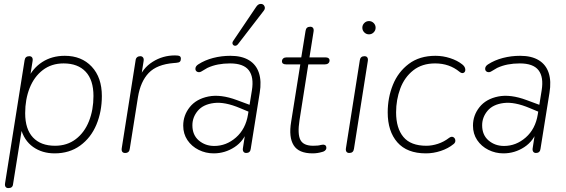

<svg xmlns="http://www.w3.org/2000/svg" viewBox="-20 -778 2899 984"><path d="M6 161 106 -469Q109 -490 130 -490Q140 -490 144.5 -483.5Q149 -477 147 -465L132 -371H121Q147 -428 196.5 -460Q246 -492 312 -492Q398 -492 450 -436.5Q502 -381 502 -286Q502 -206 474 -139Q446 -72 391 -32Q336 8 260 8Q196 8 149.5 -25Q103 -58 86 -122H93L47 165Q46 176 40 181Q34 186 23 186Q13 186 8.5 179.5Q4 173 6 161ZM459 -286Q459 -368 419 -410.5Q379 -453 306 -453Q244 -453 199.5 -419Q155 -385 132 -327Q109 -269 109 -198Q109 -116 149 -73.5Q189 -31 262 -31Q324 -31 368.5 -65Q413 -99 436 -157Q459 -215 459 -286Z M604 -19 675 -469Q676 -479 682.5 -484.5Q689 -490 699 -490Q708 -490 713 -483.5Q718 -477 716 -465L701 -370H690Q710 -428 762 -461Q814 -494 877 -494Q894 -494 900.5 -490.5Q907 -487 907 -477Q907 -467 902 -462Q897 -457 883 -456L871 -455Q784 -448 742 -404Q700 -360 687 -280L645 -15Q644 -5 638 0.5Q632 6 621 6Q611 6 606.5 -0.5Q602 -7 604 -19Z M919 -134Q919 -187 952.5 -229Q986 -271 1048.5 -283.5Q1111 -296 1194 -265L1275 -235L1270 -199L1210 -224Q1132 -257 1076.5 -250Q1021 -243 993.5 -210Q966 -177 966 -136Q966 -86 999 -58Q1032 -30 1078 -30Q1140 -30 1189.5 -73.5Q1239 -117 1251 -191L1271 -315Q1282 -383 1255 -418Q1228 -453 1159 -453Q1126 -453 1097.5 -447.5Q1069 -442 1043 -430Q1030 -422 1016 -414Q1003 -405 992 -409.5Q981 -414 981.5 -426.5Q982 -439 996 -448Q1030 -470 1072.5 -481Q1115 -492 1161 -492Q1219 -492 1256 -469.5Q1293 -447 1307 -404.5Q1321 -362 1311 -302L1265 -15Q1264 -5 1258 0.5Q1252 6 1242 6Q1232 6 1227.5 -1Q1223 -8 1225 -19L1240 -116H1250Q1231 -56 1182 -24Q1133 8 1075 8Q1034 8 998 -10Q962 -28 940.5 -60Q919 -92 919 -134ZM1175 -568 1293 -743Q1303 -758 1316.5 -758Q1330 -758 1335.5 -746Q1341 -734 1331 -722L1200 -552Q1193 -543 1184.5 -543.5Q1176 -544 1172.5 -551.5Q1169 -559 1175 -568Z M1472 -153 1519 -448H1447Q1436 -448 1430.5 -452Q1425 -456 1425 -463Q1425 -473 1431.5 -478.5Q1438 -484 1449 -484H1524L1546 -620Q1549 -641 1570 -641Q1580 -641 1584.5 -634.5Q1589 -628 1587 -616L1566 -484H1647Q1658 -484 1663.5 -480Q1669 -476 1669 -469Q1669 -459 1662.5 -453.5Q1656 -448 1645 -448H1560L1515 -162Q1504 -91 1519.5 -61Q1535 -31 1585 -31Q1612 -31 1624 -35Q1627 -36 1630 -36Q1638 -38 1644.5 -35Q1651 -32 1652 -25Q1654 -17 1649.5 -10.5Q1645 -4 1637 -1Q1634 0 1630 1Q1607 8 1582 8Q1511 8 1485 -33.5Q1459 -75 1472 -153Z M1753 -19 1824 -469Q1827 -490 1848 -490Q1858 -490 1862.5 -483.5Q1867 -477 1865 -465L1794 -15Q1791 6 1770 6Q1760 6 1755.5 -0.5Q1751 -7 1753 -19ZM1837 -636Q1837 -650 1847 -660Q1857 -670 1871 -670Q1885 -670 1895 -660Q1905 -650 1905 -636Q1905 -622 1895 -612Q1885 -602 1871 -602Q1857 -602 1847 -612Q1837 -622 1837 -636Z M1967 -202Q1967 -277 1993.5 -343Q2020 -409 2075 -450.5Q2130 -492 2212 -492Q2250 -492 2287 -480Q2324 -468 2349 -448Q2363 -437 2364.5 -423.5Q2366 -410 2356.5 -405Q2347 -400 2335 -410Q2283 -453 2210 -453Q2143 -453 2098 -417.5Q2053 -382 2031.5 -324.5Q2010 -267 2010 -202Q2010 -121 2047.5 -76Q2085 -31 2165 -31Q2194 -31 2224.5 -41Q2255 -51 2281 -71Q2293 -80 2302.5 -75.5Q2312 -71 2313.5 -59.5Q2315 -48 2305 -40Q2277 -17 2239 -4.5Q2201 8 2163 8Q2066 8 2016.5 -48.5Q1967 -105 1967 -202Z M2404 -134Q2404 -187 2437.5 -229Q2471 -271 2533.5 -283.5Q2596 -296 2679 -265L2760 -235L2755 -199L2695 -224Q2617 -257 2561.5 -250Q2506 -243 2478.5 -210Q2451 -177 2451 -136Q2451 -86 2484 -58Q2517 -30 2563 -30Q2625 -30 2674.5 -73.5Q2724 -117 2736 -191L2756 -315Q2767 -383 2740 -418Q2713 -453 2644 -453Q2611 -453 2582.5 -447.5Q2554 -442 2528 -430Q2515 -422 2501 -414Q2488 -405 2477 -409.5Q2466 -414 2466.5 -426.5Q2467 -439 2481 -448Q2515 -470 2557.5 -481Q2600 -492 2646 -492Q2704 -492 2741 -469.5Q2778 -447 2792 -404.5Q2806 -362 2796 -302L2750 -15Q2749 -5 2743 0.5Q2737 6 2727 6Q2717 6 2712.5 -1Q2708 -8 2710 -19L2725 -116H2735Q2716 -56 2667 -24Q2618 8 2560 8Q2519 8 2483 -10Q2447 -28 2425.5 -60Q2404 -92 2404 -134Z"/></svg>

Font: SN Pro Thin
Style: Italic
Weight: 200
Italic angle: -9°
Designer: Tobias Whetton
Foundry: Supernotes
Version: Version 1.003;Glyphs 3.3 (3324)